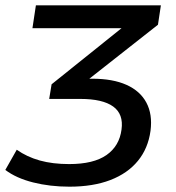

<svg xmlns="http://www.w3.org/2000/svg" viewBox="-53 -512 662 722"><path d="M208 190Q135 190 71.5 174Q8 158 -33 127L10 51Q48 78 96.5 91.5Q145 105 207 105Q299 105 347.5 71Q396 37 404 -25Q412 -83 372.5 -111.5Q333 -140 249 -140H132L141 -195L439 -434L434 -406H69L82 -492H552L541 -419L255 -194L231 -216H294Q371 -216 422.5 -193Q474 -170 497.5 -126Q521 -82 513 -20Q504 46 465.5 93Q427 140 362 165Q297 190 208 190Z"/></svg>

Font: Nunito Sans 10pt SemiExpanded SemiBold
Style: Italic
Weight: 600
Width: 6
Italic angle: -9°
Designer: Vernon Adams
Foundry: Vernon Adams
Version: Version 3.101;gftools[0.9.27]